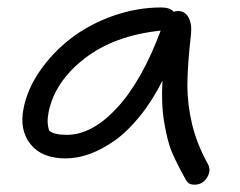

<svg xmlns="http://www.w3.org/2000/svg" viewBox="-20 -464 652 521"><path d="M158.2 -34.2Q93.3 -34.2 62.7 -72.8Q32.2 -111.3 43.9 -169.9Q54.2 -222.2 88.4 -271.7Q122.6 -321.3 171.9 -359.4Q221.2 -397.5 286.1 -420.7Q351.1 -443.8 418 -443.8Q440.9 -443.8 451.2 -432.1Q457 -434.1 462.9 -434.1Q482.4 -434.1 491.9 -416Q501.5 -397.9 498 -368.2Q488.8 -287.6 488.5 -234.6Q488.3 -181.6 501 -127.9Q513.7 -74.2 543 -21Q554.2 -2.4 542.2 17.3Q530.3 37.1 507.8 37.1Q496.6 37.1 491.2 32.5Q485.8 27.8 480 16.1Q458 -23.9 446.3 -51.5Q434.6 -79.1 425.8 -130.6Q417 -182.1 420.9 -245.1Q393.1 -189.9 359.1 -148.2Q325.2 -106.4 290.8 -82.3Q256.3 -58.1 223.1 -46.1Q189.9 -34.2 158.2 -34.2ZM111.8 -159.2Q106 -129.9 113.8 -108.9Q127.4 -98.1 161.1 -98.1Q230 -98.1 297.6 -171.4Q365.2 -244.6 416 -380.9Q289.6 -367.7 209 -304.9Q128.4 -242.2 111.8 -159.2Z"/></svg>

Font: Shantell Sans Irregular
Style: Italic
Weight: 300
Italic angle: -11.31°
Designer: Stephen Nixon, Anya Danilova, Shantell Martin
Foundry: Arrow Type
Version: Version 1.006;[9816181b4]